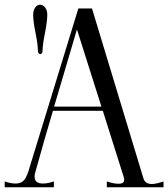

<svg xmlns="http://www.w3.org/2000/svg" viewBox="-40 -796 715 816"><path d="M605 -14Q624 -14 655 -25V0H414V-25Q443 -15 464 -15Q488 -15 488 -32Q488 -37 487 -40L397 -325H185Q149 -205 116 -85L109 -60Q107 -54 107 -45Q107 -16 143 -16Q163 -16 189 -25V0H-20V-25Q4 -16 26 -16Q56 -16 69 -40Q76 -54 81 -69L293 -760H351L569 -40Q576 -14 605 -14ZM190 -343H391L287 -671ZM111 -656Q101 -706 101 -733Q101 -752 109.5 -764Q118 -776 131 -776Q143 -776 152 -764Q161 -752 161 -733Q161 -707 151 -655Q141 -605 141 -582Q141 -574 138 -570Q135 -566 131 -566Q127 -566 124 -570Q121 -574 121 -582Q121 -606 111 -656Z"/></svg>

Font: Viaoda Libre
Style: Regular
Weight: 400
Designer: Gydient
Version: Version 2.000